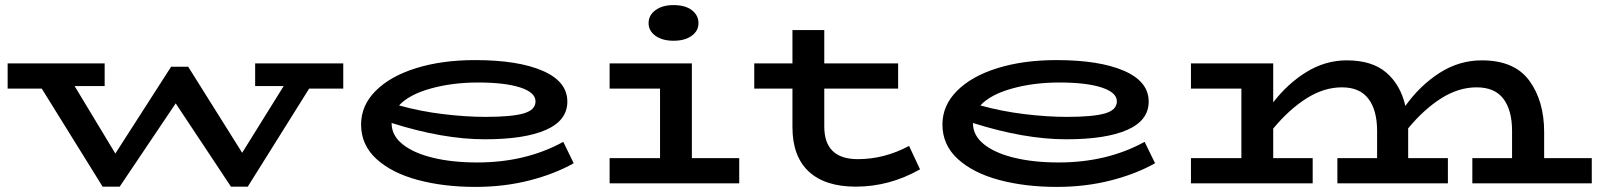

<svg xmlns="http://www.w3.org/2000/svg" viewBox="-20 -720 6277 754"><path d="M1328 -372H1194L953 13H887L670 -314L450 13H383L144 -372H10V-471H391V-382H273L433 -117L652 -458H719L931 -120L1094 -382H982V-471H1328Z M2233 -79Q2159 -37 2059.5 -11.5Q1960 14 1847 14Q1722 14 1620 -13.5Q1518 -41 1458 -96Q1398 -151 1398 -231Q1398 -306 1455.5 -363.5Q1513 -421 1614.5 -452.5Q1716 -484 1846 -484Q2014 -484 2111 -442Q2208 -400 2208 -321Q2208 -247 2124 -210Q2040 -173 1884 -173Q1720 -173 1518 -237V-235Q1518 -188 1561 -153.5Q1604 -119 1680 -100.5Q1756 -82 1854 -82Q2045 -82 2192 -163ZM1547 -306Q1629 -283 1719 -272Q1809 -261 1887 -261Q1989 -261 2036 -274.5Q2083 -288 2083 -322Q2083 -357 2023 -376.5Q1963 -396 1857 -396Q1757 -396 1672 -372.5Q1587 -349 1547 -306Z M2527 -629Q2527 -660 2554 -680Q2581 -700 2625 -700Q2671 -700 2697 -680Q2723 -660 2723 -629Q2723 -599 2696.5 -579.5Q2670 -560 2625 -560Q2581 -560 2554 -579.5Q2527 -599 2527 -629ZM2883 -99V0H2374V-99H2572V-372H2374V-471H2697V-99Z M3593 -55Q3473 13 3341 13Q3220 13 3156 -46.5Q3092 -106 3092 -221V-372H2942V-471H3092V-602H3217V-471H3507V-372H3217V-223Q3217 -95 3349 -95Q3453 -95 3550 -147Z M4516 -79Q4442 -37 4342.5 -11.5Q4243 14 4130 14Q4005 14 3903 -13.5Q3801 -41 3741 -96Q3681 -151 3681 -231Q3681 -306 3738.5 -363.5Q3796 -421 3897.5 -452.5Q3999 -484 4129 -484Q4297 -484 4394 -442Q4491 -400 4491 -321Q4491 -247 4407 -210Q4323 -173 4167 -173Q4003 -173 3801 -237V-235Q3801 -188 3844 -153.5Q3887 -119 3963 -100.5Q4039 -82 4137 -82Q4328 -82 4475 -163ZM3830 -306Q3912 -283 4002 -272Q4092 -261 4170 -261Q4272 -261 4319 -274.5Q4366 -288 4366 -322Q4366 -357 4306 -376.5Q4246 -396 4140 -396Q4040 -396 3955 -372.5Q3870 -349 3830 -306Z M6231 -99V0H5762V-99H5918V-206Q5918 -287 5884 -332Q5850 -377 5779 -377Q5708 -377 5640 -334Q5572 -291 5510 -216V-201V-99H5666V0H5232V-99H5388V-206Q5388 -287 5354 -332Q5320 -377 5250 -377Q5179 -377 5110.5 -333.5Q5042 -290 4980 -215V-99H5135V0H4657V-99H4855V-372H4657V-471H4980V-318Q5037 -392 5111 -437.5Q5185 -483 5269 -483Q5368 -483 5424 -435Q5480 -387 5499 -304Q5556 -384 5633 -433.5Q5710 -483 5799 -483Q5927 -483 5985.5 -403.5Q6044 -324 6044 -201V-99Z"/></svg>

Font: BioRhyme Expanded
Style: Bold
Weight: 700
Width: 7
Designer: Aoife Mooney
Foundry: Aoife Mooney Type
Version: Version 1.000